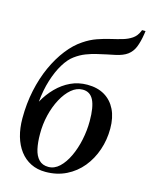

<svg xmlns="http://www.w3.org/2000/svg" viewBox="-128 -943 809 1035"><g transform="rotate(15 276.5 -425.5)"><path d="M553 -862 550.5 -844Q543.5 -800 531.5 -770.2Q519.5 -740.5 495.5 -722.5Q471.5 -704.5 428 -695.5Q418.5 -693.5 407.5 -691.2Q396.5 -689 384.5 -686.5Q360 -681 331.5 -674.5Q303 -668 273 -656.5Q243 -645 214.5 -624Q186.5 -604 161.8 -563.5Q137 -523 119.5 -467.2Q102 -411.5 96 -345.5Q121 -391 155.8 -426.2Q190.5 -461.5 233.2 -481.5Q276 -501.5 326 -501.5Q382.5 -501.5 422.5 -477.8Q462.5 -454 484 -410Q505.5 -366 505.5 -304.5Q505.5 -242 486.2 -185.2Q467 -128.5 430.8 -84.2Q394.5 -40 343 -14.5Q291.5 11 227.5 11Q181.5 11 145.5 -7Q109.5 -25 84.5 -58Q59.5 -91 46.5 -136.2Q33.5 -181.5 33.5 -236.5Q33.5 -318.5 49.2 -392.5Q65 -466.5 93.2 -528.8Q121.5 -591 158.5 -638.5Q195.5 -686 238 -714Q274 -738.5 310.5 -751.2Q347 -764 381.8 -772Q416.5 -780 445.8 -788.5Q475 -797 497 -812Q519 -827 530.5 -854.5L533.5 -862ZM308.5 -469.5Q275 -469.5 245.8 -444.8Q216.5 -420 194 -378.2Q171.5 -336.5 159 -284.8Q146.5 -233 147 -179Q147 -132 155 -96Q163 -60 182.8 -39.5Q202.5 -19 236 -19Q269.5 -19 297.2 -45Q325 -71 345.5 -114.5Q366 -158 377 -210.2Q388 -262.5 388 -315Q388 -394 368.8 -431.8Q349.5 -469.5 308.5 -469.5Z"/></g></svg>

Font: Merriweather 120pt Medium
Style: Italic
Weight: 500
Italic angle: -7.8°
Version: Version 2.101